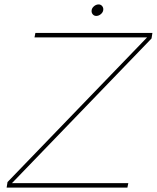

<svg xmlns="http://www.w3.org/2000/svg" viewBox="-20 -848 709 868"><path d="M669 -699 665 -674 34 -20H560L556 0H10L14 -25L645 -679H136L140 -699ZM447 -806Q447 -794 437 -785Q427 -776 415 -776Q406 -776 400 -782.5Q394 -789 394 -798Q394 -810 404 -819Q414 -828 426 -828Q435 -828 441 -821.5Q447 -815 447 -806Z"/></svg>

Font: Gontserrat Thin
Style: Italic
Weight: 250
Italic angle: -11.3°
Designer: Julieta Ulanovsky
Foundry: Julieta Ulanovsky
Version: Version 6.001